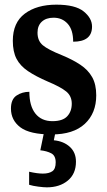

<svg xmlns="http://www.w3.org/2000/svg" viewBox="-20 -567 460 824"><path d="M202 10Q108 10 67.5 -20.5Q27 -51 27 -101Q27 -141 51 -157Q75 -173 106 -173Q106 -112 132 -79.5Q158 -47 205 -47Q249 -47 268.5 -68Q288 -89 288 -122Q288 -155 264 -174.5Q240 -194 185 -217Q134 -239 100.5 -261.5Q67 -284 51 -314.5Q35 -345 35 -392Q35 -470 86.5 -508.5Q138 -547 222 -547Q303 -547 339 -518Q375 -489 375 -453Q375 -388 294 -388Q294 -439 270.5 -465Q247 -491 210 -491Q178 -491 159.5 -474Q141 -457 141 -427Q141 -392 163.5 -373Q186 -354 246 -330Q292 -311 325 -289Q358 -267 375.5 -236Q393 -205 393 -158Q393 -81 344 -35.5Q295 10 202 10ZM181 237Q168 237 144.5 234Q121 231 105 226V170Q140 178 164 178Q190 178 204.5 168Q219 158 219 130Q219 101 200 91Q181 81 153 78L171 -9H220L211 35Q253 39 279.5 63Q306 87 306 127Q306 179 271 208Q236 237 181 237Z"/></svg>

Font: Noto Serif Hebrew Condensed
Style: Bold
Weight: 700
Width: 3
Designer: Monotype Design Team
Foundry: Monotype Imaging Inc.
Version: Version 2.004; ttfautohint (v1.8.4.7-5d5b)